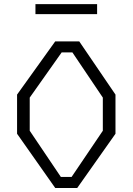

<svg xmlns="http://www.w3.org/2000/svg" viewBox="-20 -936 660 956"><path d="M255 0H364.5L555 -270V-465L374.5 -730H255L65 -465V-270ZM128 -285V-450L287 -675H340.5L492 -450V-285L336.5 -55H283ZM156.5 -865.5H463.5V-915.5H156.5Z"/></svg>

Font: Monaspace Krypton ExtraLight
Style: Regular
Weight: 200
Designer: Riley Cran & the Lettermatic Team
Foundry: Lettermatic
Version: Version 1.101 (Monaspace Krypton)